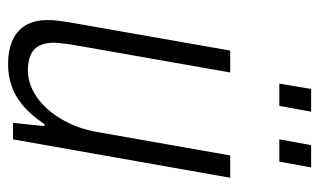

<svg xmlns="http://www.w3.org/2000/svg" viewBox="-174 -588 774 465"><g transform="rotate(90 212.5 -355.0)"><path d="M135 12Q103 12 79 2Q55 -8 41.5 -29.5Q28 -51 28 -85Q28 -96 29.5 -107.5Q31 -119 33 -133L102 -526H155L87 -139Q86 -128 84.5 -118Q83 -108 83 -99Q83 -77 90.5 -63Q98 -49 113 -42.5Q128 -36 151 -36Q174 -36 197.5 -47.5Q221 -59 241.5 -81Q262 -103 278 -136Q294 -169 301 -214L356 -526H410L317 0H277L285 -76H280Q258 -43 234.5 -23.5Q211 -4 186 4Q161 12 135 12ZM182 -645 195 -722H250L236 -645ZM317 -645 331 -722H385L371 -645Z"/></g></svg>

Font: Archivo Condensed ExtraLight
Style: Italic
Weight: 250
Width: 3
Italic angle: -10°
Designer: Hector Gatti
Foundry: Omnibus-Type
Version: Version 2.001